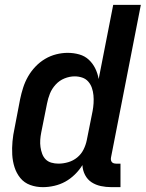

<svg xmlns="http://www.w3.org/2000/svg" viewBox="-20 -760 601 792"><path d="M157 12Q129 12 104.5 3Q80 -6 64 -25.5Q48 -45 40 -70Q32 -95 30.5 -122Q29 -149 31.5 -176.5Q34 -204 40 -231L63 -351Q68 -375 75.5 -398.5Q83 -422 95.5 -444Q108 -466 126 -485Q144 -504 166 -517Q188 -530 212 -536Q236 -542 259 -542Q284 -542 307 -535.5Q330 -529 346.5 -513.5Q363 -498 373 -477.5Q383 -457 387 -434L447 -740H561L438 -111Q437 -106 437.5 -101Q438 -96 441 -92Q444 -88 449 -86.5Q454 -85 459 -85H477V12H440Q417 12 396 7.5Q375 3 358 -8Q341 -19 331 -38Q321 -57 320 -79Q307 -58 288.5 -40Q270 -22 249 -10.5Q228 1 204 6.5Q180 12 157 12ZM221 -85Q241 -85 261.5 -91Q282 -97 298.5 -110.5Q315 -124 324.5 -143Q334 -162 338 -182L362 -302Q365 -318 366 -334.5Q367 -351 365.5 -367Q364 -383 359 -397.5Q354 -412 344 -423.5Q334 -435 319 -440Q304 -445 288 -445Q267 -445 246 -436.5Q225 -428 209.5 -411Q194 -394 186 -374Q178 -354 174 -333L150 -213Q147 -198 146 -183Q145 -168 147 -153.5Q149 -139 154 -125.5Q159 -112 168.5 -102.5Q178 -93 192 -89Q206 -85 221 -85Z"/></svg>

Font: Lode Term
Style: Bold Italic
Weight: 700
Italic angle: -11°
Monospace: yes
Designer: Belleve Invis
Foundry: Belleve Invis
Version: Version 29.2.0